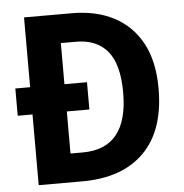

<svg xmlns="http://www.w3.org/2000/svg" viewBox="-51 -764 780 814"><g transform="rotate(-5 338.5 -357.0)"><path d="M285 -714Q388 -714 464 -674Q540 -634 581.5 -556.5Q623 -479 623 -364Q623 -186 530 -93Q437 0 266 0H81V-301H18V-417H81V-714ZM292 -592H227V-417H323V-301H227V-122H279Q472 -122 472 -360Q472 -481 425.5 -536.5Q379 -592 292 -592Z"/></g></svg>

Font: Noto Sans Sinhala SemiCondensed
Style: Bold
Weight: 700
Width: 4
Designer: Jelle Bosma - Monotype Design Team
Foundry: Monotype Imaging Inc.
Version: Version 2.006; ttfautohint (v1.8.4.7-5d5b)